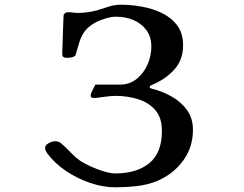

<svg xmlns="http://www.w3.org/2000/svg" viewBox="-20 -791 1040 817"><path d="M801 -239Q801 -164 759 -107Q717 -50 649 -21Q607 -4 561.5 1Q516 6 471 6Q419 6 364 -12.5Q309 -31 261.5 -63Q214 -95 182 -137Q178 -143 175 -148.5Q172 -154 172 -161Q172 -174 187.5 -182Q203 -190 213 -190Q224 -190 231 -187Q238 -184 246 -176Q265 -159 282.5 -140.5Q300 -122 322 -106Q339 -95 366.5 -82.5Q394 -70 422.5 -61.5Q451 -53 471 -53Q561 -53 615 -96.5Q669 -140 669 -234Q669 -291 640 -323.5Q611 -356 566 -369.5Q521 -383 473 -383Q457 -383 441 -381Q425 -379 408 -377Q401 -376 394.5 -375Q388 -374 381 -374Q376 -374 371 -375.5Q366 -377 366 -384Q366 -393 374 -408Q382 -423 386 -431H490Q532 -431 562 -455.5Q592 -480 608 -517Q624 -554 624 -592Q624 -635 602.5 -663.5Q581 -692 547 -706Q513 -720 473 -720Q454 -720 427.5 -712Q401 -704 384 -694Q354 -677 339.5 -656.5Q325 -636 317.5 -611Q310 -586 301 -555Q293 -548 283 -546.5Q273 -545 262 -545Q255 -545 250 -548.5Q245 -552 245 -560Q245 -565 245.5 -583.5Q246 -602 247 -626Q248 -650 248.5 -673.5Q249 -697 250 -712.5Q251 -728 251 -729Q256 -735 260 -737Q264 -739 272 -739Q282 -739 292 -737.5Q302 -736 312 -736Q351 -736 393 -747Q418 -755 443 -763Q468 -771 494 -771Q536 -771 582 -763Q628 -755 668 -736Q708 -717 733.5 -683.5Q759 -650 759 -598Q759 -537 723 -496.5Q687 -456 634 -433Q631 -432 624 -428.5Q617 -425 617 -421Q617 -417 621 -415.5Q625 -414 628 -413Q670 -403 710 -380.5Q750 -358 775.5 -323Q801 -288 801 -239Z"/></svg>

Font: Kaisei Opti
Style: Bold
Weight: 700
Designer: Font-Kai, 金井和夫
Foundry: KAZUO KANAI
Version: Version 5.003